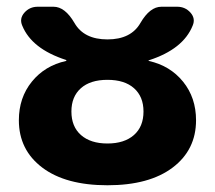

<svg xmlns="http://www.w3.org/2000/svg" viewBox="-20 -540 638 570"><path d="M192 -209Q192 -164 220.5 -139Q249 -114 299 -114Q349 -114 377.5 -139Q406 -164 406 -209Q406 -253 378 -278Q350 -303 299 -303Q248 -303 220 -278Q192 -253 192 -209ZM36 -183Q36 -250 74.5 -297.5Q113 -345 176 -359Q177 -359 177 -360Q177 -362 176 -362Q74 -395 46 -464Q37 -485 52.5 -502.5Q68 -520 92 -520H139Q173 -520 201 -472Q229 -423 299 -423Q369 -423 397 -472Q425 -520 459 -520H506Q530 -520 545.5 -502.5Q561 -485 552 -464Q524 -394 422 -361Q421 -361 421 -360Q421 -359 422 -359Q485 -345 523.5 -297.5Q562 -250 562 -183Q562 -95 492.5 -42.5Q423 10 299 10Q175 10 105.5 -42.5Q36 -95 36 -183Z"/></svg>

Font: Rounded Mplus 1c ExtraBold
Style: Regular
Weight: 800
Version: Version 1.059.20150529